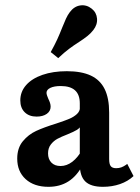

<svg xmlns="http://www.w3.org/2000/svg" viewBox="-20 -699 534 730"><path d="M283.4 -74V-306.1Q283.4 -339.2 265.3 -355.5Q247.3 -371.9 210.7 -371.9Q186.1 -371.9 171.4 -364.9Q156.8 -357.8 156.8 -346.1Q156.8 -342 159 -335.5Q161.3 -328.9 163.7 -323.2Q167.7 -315.5 170.1 -308Q172.5 -300.6 172.5 -293.4Q172.5 -276.4 157.7 -266Q142.9 -255.7 119.2 -255.7Q90.6 -255.7 73.9 -272.3Q57.2 -288.8 57.2 -317.2Q57.2 -350.4 79.3 -375.4Q101.4 -400.5 141.5 -414.4Q181.7 -428.3 234 -428.3Q289.7 -428.3 325.3 -411.7Q360.8 -395.1 377.9 -360.4Q395 -325.7 395 -270.9V-94.4Q395 -75.1 401 -67.3Q407 -59.5 421.6 -59.5Q432 -59.5 440.9 -62.6Q449.7 -65.8 458.7 -72L463.8 -75.9L487.7 -29.5Q466.4 -9.6 436.3 0.9Q406.2 11.3 371.3 11.3Q325.3 11.3 304.4 -9Q283.4 -29.3 283.4 -74ZM45.5 -95.9Q45.5 -136.1 66.7 -161.8Q88 -187.6 117.5 -201.2Q147 -214.8 193.2 -229.1Q225.5 -239.8 243.1 -247.1Q260.7 -254.5 272.5 -265.4Q284.2 -276.2 284.2 -291.7L288.6 -223.8Q284.3 -212.5 272.6 -205.3Q260.9 -198.1 236.8 -188.3Q212.8 -179 198.3 -171.2Q183.8 -163.3 173.3 -149.7Q162.7 -136.1 162.7 -115.8Q162.7 -93.8 175.4 -80.8Q188.1 -67.8 210.3 -67.8Q233.6 -67.8 254.9 -83.9Q276.2 -100.1 294.7 -133L294.8 -72.1Q272.2 -29.6 240 -9.2Q207.8 11.3 164.2 11.3Q109.8 11.3 77.6 -17.8Q45.5 -46.9 45.5 -95.9ZM216.5 -594.1Q224.6 -613.9 230.7 -627.7Q236.9 -641.5 245.4 -652.8Q262 -675.1 285.6 -678.4Q309.2 -681.7 329.1 -665.7Q346.9 -651.5 348.9 -628.4Q350.9 -605.3 334.8 -584.7Q325 -572 312.1 -561.8Q299.2 -551.5 281.3 -539.9Q261.2 -527.2 242.5 -513.2Q223.8 -499.3 201.4 -478L172.8 -501Q188 -528.3 197.6 -549.2Q207.1 -570.1 216.5 -594.1Z"/></svg>

Font: Playfair Micro SmCond SmLight
Style: Regular
Weight: 360
Width: 4
Designer: Claus Eggers Sørensen
Foundry: Claus Eggers Sørensen
Version: Version 2.100;Glyphs 3.2 (3219)